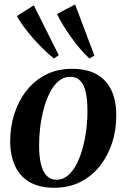

<svg xmlns="http://www.w3.org/2000/svg" viewBox="-20 -854 584 886"><path d="M312.5 -536.5Q381 -536.5 426.2 -511Q471.5 -485.5 494 -437.5Q516.5 -389.5 516.5 -322Q517 -256.5 497.8 -196.2Q478.5 -136 441.8 -89Q405 -42 351.8 -14.8Q298.5 12.5 230 12.5Q162.5 12.5 117.2 -13.5Q72 -39.5 49.8 -87.5Q27.5 -135.5 27 -201Q27 -268 46.2 -328.5Q65.5 -389 102.5 -436Q139.5 -483 192.5 -509.8Q245.5 -536.5 312.5 -536.5ZM304 -499.5Q273.5 -499.5 250 -479.5Q226.5 -459.5 209.5 -425.8Q192.5 -392 181.5 -350.2Q170.5 -308.5 165.2 -264.5Q160 -220.5 160.5 -180.5Q160.5 -130 169.5 -95Q178.5 -60 196.2 -42.2Q214 -24.5 241 -24.5Q271 -24.5 294.2 -44.8Q317.5 -65 334.5 -98.8Q351.5 -132.5 362.5 -174.2Q373.5 -216 378.8 -260Q384 -304 383.5 -343.5Q383.5 -392 376 -427Q368.5 -462 351 -480.8Q333.5 -499.5 304 -499.5ZM229 -584Q208 -600.5 182.8 -624.8Q157.5 -649 133 -677Q108.5 -705 88.8 -732Q69 -759 58 -780L136 -829.5L251 -599.5ZM392.5 -584Q373 -601.5 351 -627.2Q329 -653 308 -682.5Q287 -712 270 -739.8Q253 -767.5 243.5 -789.5L326.5 -833.5L415.5 -597.5Z"/></svg>

Font: Merriweather 96pt SemiBold
Style: Italic
Weight: 600
Italic angle: -7.8°
Version: Version 2.101